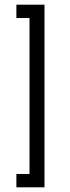

<svg xmlns="http://www.w3.org/2000/svg" viewBox="-20 -760 298 820"><path d="M170 40V-740H50V-683H106V-17H50V40Z"/></svg>

Font: Raleway Reg
Style: Regular
Weight: 400
Designer: Matt McInerney, Pablo Impallari, Rodrigo Fuenzalida
Foundry: Matt McInerney, Pablo Impallari, Rodrigo Fuenzalida
Version: Version 3.00 July 28, 2015